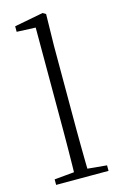

<svg xmlns="http://www.w3.org/2000/svg" viewBox="-122 -853 571 906"><g transform="rotate(-15 163.0 -400.0)"><path d="M35 0V-27L154 -38H173L291 -27V0ZM131 0Q132 -30 132.5 -69Q133 -108 133.5 -149.5Q134 -191 134 -226V-742L42 -746V-773L183 -800L198 -791L195 -637V-226Q195 -191 195.5 -149.5Q196 -108 196.5 -69Q197 -30 198 0Z"/></g></svg>

Font: Noto Serif HK
Style: Regular
Weight: 200
Designer: Ryoko NISHIZUKA 西塚涼子 (kana & ideographs); Frank Grießhammer (Latin, Greek & Cyrillic); Wenlong ZHANG 张文龙 (bopomofo); San
Foundry: Adobe
Version: Version 2.001;hotconv 1.1.0;makeotfexe 2.6.0